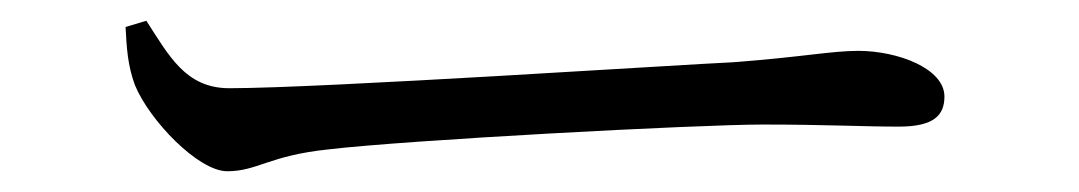

<svg xmlns="http://www.w3.org/2000/svg" viewBox="-20 -443 1040 185"><path d="M199 -278C228 -278 239 -293 296 -299C371 -308 652 -323 715 -323C776 -323 811 -321 846 -321C880 -321 890 -332 890 -350C890 -377 845 -394 807 -394C781 -394 753 -388 686 -383C640 -381 290 -358 201 -358C159 -358 143 -389 121 -423L101 -417C102 -397 103 -380 110 -361C124 -327 171 -278 199 -278Z"/></svg>

Font: Source Han Serif CN
Style: Regular
Weight: 400
Designer: Ryoko NISHIZUKA 西塚涼子 (kana & ideographs); Frank Grießhammer (Latin, Greek & Cyrillic); Wenlong ZHANG 张文龙 (bopomofo); San
Foundry: Adobe
Version: Version 2.003;hotconv 1.1.1;makeotfexe 2.6.0